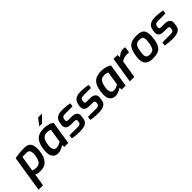

<svg xmlns="http://www.w3.org/2000/svg" viewBox="235 -2145 3758 3758"><g transform="rotate(-45 2113.5 -266.5)"><path d="M21 237 141 -518Q202 -529 264.5 -535.5Q327 -542 401 -542Q494 -542 535 -495Q576 -448 576 -353Q576 -328 573.5 -301Q571 -274 566 -247Q553 -164 520 -107.5Q487 -51 436 -22.5Q385 6 317 6Q279 6 245.5 0Q212 -6 185 -19L145 237ZM303 -99Q346 -99 374.5 -117.5Q403 -136 420.5 -174.5Q438 -213 448 -272Q450 -286 452 -301.5Q454 -317 454 -332Q454 -388 433.5 -415Q413 -442 368 -442L252 -441L200 -117Q219 -111 234 -107Q249 -103 265.5 -101Q282 -99 303 -99Z M795 6Q754 6 720 -13Q686 -32 665.5 -72.5Q645 -113 645 -177Q645 -205 649 -235Q653 -265 656 -286Q670 -373 703 -429.5Q736 -486 793.5 -514Q851 -542 937 -542Q979 -542 1020.5 -534.5Q1062 -527 1097 -513Q1132 -499 1156 -480L1080 0H971L965 -55Q951 -44 923 -29.5Q895 -15 861.5 -4.5Q828 6 795 6ZM853 -94Q891 -94 921 -107.5Q951 -121 977 -136L1022 -421Q1011 -427 987 -434.5Q963 -442 931 -442Q882 -442 851.5 -423Q821 -404 803.5 -367.5Q786 -331 777 -276Q773 -252 771 -232Q769 -212 769 -199Q769 -151 790.5 -122.5Q812 -94 853 -94ZM909 -631 1015 -770H1122L987 -631Z M1406 6Q1376 6 1345.5 4.5Q1315 3 1286.5 0.5Q1258 -2 1233.5 -6Q1209 -10 1192 -15L1203 -88H1433Q1467 -88 1488.5 -99.5Q1510 -111 1514 -138L1518 -166Q1519 -171 1519 -173.5Q1519 -176 1519 -178Q1519 -217 1467 -217H1381Q1337 -217 1303.5 -227.5Q1270 -238 1252 -260.5Q1234 -283 1234 -319Q1234 -329 1234.5 -340.5Q1235 -352 1237 -364L1244 -403Q1252 -444 1273.5 -475Q1295 -506 1338.5 -524Q1382 -542 1454 -542Q1484 -542 1522 -539Q1560 -536 1596.5 -531.5Q1633 -527 1657 -520L1645 -447H1431Q1394 -447 1377 -434.5Q1360 -422 1354 -395L1351 -374Q1349 -365 1348.5 -359.5Q1348 -354 1348 -349Q1348 -332 1360.5 -324.5Q1373 -317 1405 -317H1499Q1560 -317 1597.5 -289.5Q1635 -262 1635 -212Q1635 -203 1634.5 -193Q1634 -183 1632 -173L1625 -125Q1614 -53 1556 -23.5Q1498 6 1406 6Z M1916 6Q1886 6 1855.5 4.5Q1825 3 1796.5 0.5Q1768 -2 1743.5 -6Q1719 -10 1702 -15L1713 -88H1943Q1977 -88 1998.5 -99.5Q2020 -111 2024 -138L2028 -166Q2029 -171 2029 -173.5Q2029 -176 2029 -178Q2029 -217 1977 -217H1891Q1847 -217 1813.5 -227.5Q1780 -238 1762 -260.5Q1744 -283 1744 -319Q1744 -329 1744.5 -340.5Q1745 -352 1747 -364L1754 -403Q1762 -444 1783.5 -475Q1805 -506 1848.5 -524Q1892 -542 1964 -542Q1994 -542 2032 -539Q2070 -536 2106.5 -531.5Q2143 -527 2167 -520L2155 -447H1941Q1904 -447 1887 -434.5Q1870 -422 1864 -395L1861 -374Q1859 -365 1858.5 -359.5Q1858 -354 1858 -349Q1858 -332 1870.5 -324.5Q1883 -317 1915 -317H2009Q2070 -317 2107.5 -289.5Q2145 -262 2145 -212Q2145 -203 2144.5 -193Q2144 -183 2142 -173L2135 -125Q2124 -53 2066 -23.5Q2008 6 1916 6Z M2383 6Q2342 6 2308 -13Q2274 -32 2253.5 -72.5Q2233 -113 2233 -177Q2233 -205 2237 -235Q2241 -265 2244 -286Q2258 -373 2291 -429.5Q2324 -486 2381.5 -514Q2439 -542 2525 -542Q2567 -542 2608.5 -534.5Q2650 -527 2685 -513Q2720 -499 2744 -480L2668 0H2559L2553 -55Q2539 -44 2511 -29.5Q2483 -15 2449.5 -4.5Q2416 6 2383 6ZM2441 -94Q2479 -94 2509 -107.5Q2539 -121 2565 -136L2610 -421Q2599 -427 2575 -434.5Q2551 -442 2519 -442Q2470 -442 2439.5 -423Q2409 -404 2391.5 -367.5Q2374 -331 2365 -276Q2361 -252 2359 -232Q2357 -212 2357 -199Q2357 -151 2378.5 -122.5Q2400 -94 2441 -94Z M2784 0 2869 -536H2978L2982 -468Q3012 -497 3050 -519.5Q3088 -542 3135 -542Q3153 -542 3167 -540.5Q3181 -539 3193 -535L3175 -412Q3160 -413 3143.5 -414Q3127 -415 3109 -415Q3064 -415 3028 -401Q2992 -387 2967 -369L2908 0Z M3421 6Q3355 6 3309 -14Q3263 -34 3239 -74.5Q3215 -115 3215 -179Q3215 -206 3217 -230.5Q3219 -255 3223 -279Q3236 -360 3258 -411Q3280 -462 3314 -490.5Q3348 -519 3395.5 -530.5Q3443 -542 3507 -542Q3588 -542 3632.5 -521Q3677 -500 3694.5 -457Q3712 -414 3712 -349Q3712 -325 3710 -298Q3708 -271 3703 -242Q3688 -144 3654 -90Q3620 -36 3563.5 -15Q3507 6 3421 6ZM3435 -94Q3467 -94 3491 -101Q3515 -108 3531.5 -125.5Q3548 -143 3559.5 -176Q3571 -209 3580 -260Q3584 -289 3586.5 -311.5Q3589 -334 3589 -354Q3589 -404 3566 -424Q3543 -444 3490 -444Q3456 -444 3432.5 -436Q3409 -428 3392 -408.5Q3375 -389 3364 -352.5Q3353 -316 3344 -260Q3341 -238 3339 -219.5Q3337 -201 3337 -184Q3337 -148 3349 -128.5Q3361 -109 3382.5 -101.5Q3404 -94 3435 -94Z M3976 6Q3946 6 3915.5 4.5Q3885 3 3856.5 0.5Q3828 -2 3803.5 -6Q3779 -10 3762 -15L3773 -88H4003Q4037 -88 4058.5 -99.5Q4080 -111 4084 -138L4088 -166Q4089 -171 4089 -173.5Q4089 -176 4089 -178Q4089 -217 4037 -217H3951Q3907 -217 3873.5 -227.5Q3840 -238 3822 -260.5Q3804 -283 3804 -319Q3804 -329 3804.5 -340.5Q3805 -352 3807 -364L3814 -403Q3822 -444 3843.5 -475Q3865 -506 3908.5 -524Q3952 -542 4024 -542Q4054 -542 4092 -539Q4130 -536 4166.5 -531.5Q4203 -527 4227 -520L4215 -447H4001Q3964 -447 3947 -434.5Q3930 -422 3924 -395L3921 -374Q3919 -365 3918.5 -359.5Q3918 -354 3918 -349Q3918 -332 3930.5 -324.5Q3943 -317 3975 -317H4069Q4130 -317 4167.5 -289.5Q4205 -262 4205 -212Q4205 -203 4204.5 -193Q4204 -183 4202 -173L4195 -125Q4184 -53 4126 -23.5Q4068 6 3976 6Z"/></g></svg>

Font: Exo Thin SemiBold
Style: Italic
Weight: 600
Italic angle: -9°
Version: Version 2.000